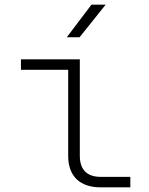

<svg xmlns="http://www.w3.org/2000/svg" viewBox="-20 -805 640 825"><path d="M267 -645H322L434 -785H373ZM413 0H540V-45H413C354 -45 323 -76 323 -135V-550H70V-505H273V-135C273 -48 323 0 413 0Z"/></svg>

Font: JetBrains Mono Thin
Style: Regular
Weight: 100
Monospace: yes
Designer: Philipp Nurullin, Konstantin Bulenkov
Foundry: JetBrains
Version: Version 2.305